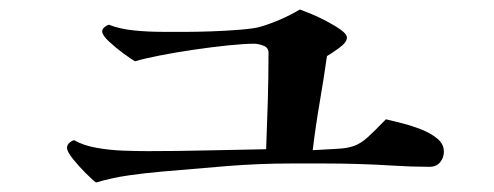

<svg xmlns="http://www.w3.org/2000/svg" viewBox="-20 -558 1040 404"><path d="M914 -239Q914 -226 906 -216.5Q898 -207 884 -207Q846 -207 807.5 -209.5Q769 -212 731 -213Q697 -214 662.5 -214Q628 -214 593 -214Q525 -214 457 -208.5Q389 -203 321 -197Q286 -194 251 -189Q216 -184 182 -174Q175 -179 160.5 -193.5Q146 -208 133.5 -223.5Q121 -239 121 -247Q121 -253 126 -257.5Q131 -262 136 -263Q155 -252 183 -247Q211 -242 240 -241Q269 -240 290 -240Q352 -240 415 -241.5Q478 -243 540 -244Q542 -294 543.5 -345Q545 -396 545 -447Q545 -458 534 -462Q523 -466 515 -466Q494 -466 460 -462.5Q426 -459 388.5 -453.5Q351 -448 317.5 -441.5Q284 -435 264 -429Q257 -433 240.5 -445Q224 -457 209.5 -470.5Q195 -484 195 -492Q195 -497 200 -501Q205 -505 209 -506Q232 -497 261.5 -494Q291 -491 322 -491Q353 -491 377 -491Q393 -491 424 -492Q455 -493 485.5 -495.5Q516 -498 529 -502Q572 -515 611 -538Q617 -536 633 -529.5Q649 -523 667 -513.5Q685 -504 697.5 -495Q710 -486 710 -479Q710 -469 693.5 -457Q677 -445 668 -440Q661 -391 652.5 -341.5Q644 -292 638 -242Q672 -244 691.5 -245Q711 -246 725 -251Q739 -256 753.5 -269Q768 -282 792 -307Q804 -304 824.5 -299Q845 -294 865.5 -286Q886 -278 900 -266.5Q914 -255 914 -239Z"/></svg>

Font: Kaisei HarunoUmi
Style: Regular
Weight: 400
Designer: Font-Kai, 金井和夫
Foundry: KAZUO KANAI
Version: Version 5.003